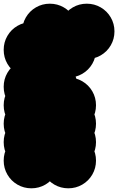

<svg xmlns="http://www.w3.org/2000/svg" viewBox="-70 -920 640 1040"><path d="M150 -50Q150 -91 170 -125.5Q190 -160 224.5 -180Q259 -200 300 -200Q341 -200 375.5 -180Q410 -160 430 -125.5Q450 -91 450 -50Q450 -9 430 25.5Q410 60 375.5 80Q341 100 300 100Q259 100 224.5 80Q190 60 170 25.5Q150 -9 150 -50ZM150 -150Q150 -191 170 -225.5Q190 -260 224.5 -280Q259 -300 300 -300Q341 -300 375.5 -280Q410 -260 430 -225.5Q450 -191 450 -150Q450 -109 430 -74.5Q410 -40 375.5 -20Q341 0 300 0Q259 0 224.5 -20Q190 -40 170 -74.5Q150 -109 150 -150ZM150 -250Q150 -291 170 -325.5Q190 -360 224.5 -380Q259 -400 300 -400Q341 -400 375.5 -380Q410 -360 430 -325.5Q450 -291 450 -250Q450 -209 430 -174.5Q410 -140 375.5 -120Q341 -100 300 -100Q259 -100 224.5 -120Q190 -140 170 -174.5Q150 -209 150 -250ZM150 -350Q150 -391 170 -425.5Q190 -460 224.5 -480Q259 -500 300 -500Q341 -500 375.5 -480Q410 -460 430 -425.5Q450 -391 450 -350Q450 -309 430 -274.5Q410 -240 375.5 -220Q341 -200 300 -200Q259 -200 224.5 -220Q190 -240 170 -274.5Q150 -309 150 -350ZM50 -450Q50 -491 70 -525.5Q90 -560 124.5 -580Q159 -600 200 -600Q241 -600 275.5 -580Q310 -560 330 -525.5Q350 -491 350 -450Q350 -409 330 -374.5Q310 -340 275.5 -320Q241 -300 200 -300Q159 -300 124.5 -320Q90 -340 70 -374.5Q50 -409 50 -450ZM-50 -450Q-50 -491 -30 -525.5Q-10 -560 24.5 -580Q59 -600 100 -600Q141 -600 175.5 -580Q210 -560 230 -525.5Q250 -491 250 -450Q250 -409 230 -374.5Q210 -340 175.5 -320Q141 -300 100 -300Q59 -300 24.5 -320Q-10 -340 -30 -374.5Q-50 -409 -50 -450ZM-50 -350Q-50 -391 -30 -425.5Q-10 -460 24.5 -480Q59 -500 100 -500Q141 -500 175.5 -480Q210 -460 230 -425.5Q250 -391 250 -350Q250 -309 230 -274.5Q210 -240 175.5 -220Q141 -200 100 -200Q59 -200 24.5 -220Q-10 -240 -30 -274.5Q-50 -309 -50 -350ZM-50 -250Q-50 -291 -30 -325.5Q-10 -360 24.5 -380Q59 -400 100 -400Q141 -400 175.5 -380Q210 -360 230 -325.5Q250 -291 250 -250Q250 -209 230 -174.5Q210 -140 175.5 -120Q141 -100 100 -100Q59 -100 24.5 -120Q-10 -140 -30 -174.5Q-50 -209 -50 -250ZM-50 -150Q-50 -191 -30 -225.5Q-10 -260 24.5 -280Q59 -300 100 -300Q141 -300 175.5 -280Q210 -260 230 -225.5Q250 -191 250 -150Q250 -109 230 -74.5Q210 -40 175.5 -20Q141 0 100 0Q59 0 24.5 -20Q-10 -40 -30 -74.5Q-50 -109 -50 -150ZM-50 -50Q-50 -91 -30 -125.5Q-10 -160 24.5 -180Q59 -200 100 -200Q141 -200 175.5 -180Q210 -160 230 -125.5Q250 -91 250 -50Q250 -9 230 25.5Q210 60 175.5 80Q141 100 100 100Q59 100 24.5 80Q-10 60 -30 25.5Q-50 -9 -50 -50ZM250 -750Q250 -791 270 -825.5Q290 -860 324.5 -880Q359 -900 400 -900Q441 -900 475.5 -880Q510 -860 530 -825.5Q550 -791 550 -750Q550 -709 530 -674.5Q510 -640 475.5 -620Q441 -600 400 -600Q359 -600 324.5 -620Q290 -640 270 -674.5Q250 -709 250 -750ZM150 -650Q150 -691 170 -725.5Q190 -760 224.5 -780Q259 -800 300 -800Q341 -800 375.5 -780Q410 -760 430 -725.5Q450 -691 450 -650Q450 -609 430 -574.5Q410 -540 375.5 -520Q341 -500 300 -500Q259 -500 224.5 -520Q190 -540 170 -574.5Q150 -609 150 -650ZM50 -750Q50 -791 70 -825.5Q90 -860 124.5 -880Q159 -900 200 -900Q241 -900 275.5 -880Q310 -860 330 -825.5Q350 -791 350 -750Q350 -709 330 -674.5Q310 -640 275.5 -620Q241 -600 200 -600Q159 -600 124.5 -620Q90 -640 70 -674.5Q50 -709 50 -750ZM-50 -650Q-50 -691 -30 -725.5Q-10 -760 24.5 -780Q59 -800 100 -800Q141 -800 175.5 -780Q210 -760 230 -725.5Q250 -691 250 -650Q250 -609 230 -574.5Q210 -540 175.5 -520Q141 -500 100 -500Q59 -500 24.5 -520Q-10 -540 -30 -574.5Q-50 -609 -50 -650Z"/></svg>

Font: TINY 5x3
Style: Regular
Weight: 400
Designer: Jack Halten Fahnestock
Foundry: Velvetyne Type Foundry
Version: Version 1.002